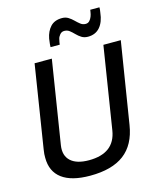

<svg xmlns="http://www.w3.org/2000/svg" viewBox="-133 -1006 906 1108"><g transform="rotate(-15 319.5 -452.5)"><path d="M267 10Q156 10 99 -32.5Q42 -75 42 -157Q42 -169 42.5 -179.5Q43 -190 46 -207L124 -700H227L148 -203Q139 -143 174.5 -110.5Q210 -78 283 -78Q436 -78 457 -209L535 -700H639L561 -214Q543 -100 470.5 -45Q398 10 267 10ZM237 -766Q237 -773 238 -784.5Q239 -796 242 -816Q250 -858 274.5 -884.5Q299 -911 344 -911Q365 -911 381 -901Q397 -891 410.5 -877.5Q424 -864 437.5 -853.5Q451 -843 468 -843Q482 -843 491 -852.5Q500 -862 505 -875Q510 -888 511 -896Q513 -906 513.5 -910Q514 -914 514 -915H569Q569 -908 568.5 -901.5Q568 -895 566 -884Q560 -829 533.5 -798.5Q507 -768 462 -768Q440 -768 424 -778Q408 -788 394.5 -802Q381 -816 368 -826Q355 -836 337 -836Q321 -836 310.5 -823Q300 -810 298 -799Q295 -788 294 -780.5Q293 -773 292 -766Z"/></g></svg>

Font: Georama ExtraCondensed Thin Medium
Style: Italic
Weight: 500
Italic angle: -9°
Version: Version 1.001